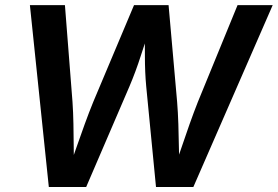

<svg xmlns="http://www.w3.org/2000/svg" viewBox="-20 -748 1111 768"><path d="M175.3 0 99.6 -727.5H239.7L270 -340.3Q272.9 -298.3 273.7 -252Q274.4 -205.6 274.9 -158.7Q275.4 -111.8 275.9 -66.9H253.9Q269.5 -111.8 285.9 -158.7Q302.2 -205.6 319.1 -252Q335.9 -298.3 353 -340.3L516.1 -727.5H654.3L688.5 -340.3Q691.9 -298.3 693.4 -252Q694.8 -205.6 695.6 -158.7Q696.3 -111.8 697.8 -66.9H674.8Q690.4 -111.8 706.3 -158.7Q722.2 -205.6 738.5 -252Q754.9 -298.3 771.5 -340.3L930.2 -727.5H1070.8L753.4 0H604L564.9 -401.9Q559.6 -458.5 559.6 -523.7Q559.6 -588.9 559.1 -663.6H589.8Q564.5 -591.3 543.7 -526.4Q522.9 -461.4 497.6 -401.9L324.7 0Z"/></svg>

Font: Inter SemiBold
Style: Italic
Weight: 600
Italic angle: -9.3988°
Designer: Rasmus Andersson
Foundry: rsms
Version: Version 4.001;git-66647c0bb